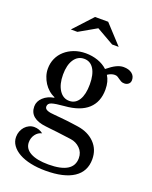

<svg xmlns="http://www.w3.org/2000/svg" viewBox="-185 -878 979 1237"><g transform="rotate(20 304.5 -260.0)"><path d="M274 -215Q316 -215 339.5 -253Q363 -291 363 -360Q363 -428 339.5 -465.5Q316 -503 273 -503Q230 -503 204.5 -465Q179 -427 179 -361Q179 -295 205 -255Q231 -215 274 -215ZM219 -98Q243 -96 263 -94Q283 -92 302.5 -90Q322 -88 341.5 -85Q361 -82 384 -79Q456 -68 499.5 -23.5Q543 21 543 88Q543 172 476.5 216Q410 260 284 260Q228 260 181.5 250Q135 240 102 221.5Q69 203 50.5 177Q32 151 32 120Q32 99 39 81Q46 63 58 49.5Q70 36 86.5 28Q103 20 121 20Q155 20 182 41Q155 47 138 70.5Q121 94 121 124Q121 168 164.5 192Q208 216 288 216Q459 216 459 111Q459 71 432 44.5Q405 18 368 13Q344 10 318.5 6.5Q293 3 268.5 0Q244 -3 223 -5Q202 -7 189 -9Q133 -15 104 -39Q75 -63 75 -105Q75 -140 104 -167Q133 -194 177 -201V-205Q155 -214 136 -230.5Q117 -247 103.5 -268Q90 -289 82 -313.5Q74 -338 74 -364Q74 -402 88.5 -434Q103 -466 129.5 -489.5Q156 -513 192 -526.5Q228 -540 271 -540Q315 -540 354 -526.5Q393 -513 421 -487Q455 -515 481 -527.5Q507 -540 530 -540Q566 -540 587.5 -523.5Q609 -507 609 -479Q609 -462 597.5 -452Q586 -442 569 -442Q555 -442 546 -447Q537 -452 529.5 -457.5Q522 -463 514 -468Q506 -473 494 -473Q470 -473 445 -456Q469 -419 469 -363Q469 -278 416 -229.5Q363 -181 257 -173Q196 -168 172 -160Q148 -152 148 -131Q148 -115 166 -107.5Q184 -100 219 -98ZM336 -780 455 -651H410L291 -719L172 -651H127L246 -780Z"/></g></svg>

Font: Libre Baskerville
Style: Regular
Weight: 400
Designer: Pablo Impallari, Rodrigo Fuenzalida
Foundry: Pablo Impallari, Rodrigo Fuenzalida
Version: Version 1.000; ttfautohint (v0.93) -l 8 -r 50 -G 200 -x 14 -